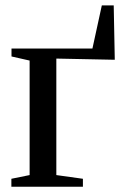

<svg xmlns="http://www.w3.org/2000/svg" viewBox="-20 -706 470 726"><path d="M23 0V-30L92 -44V-477L23.5 -492.5V-522.5H329.5L365 -685.5H410L414 -480L193 -484.5V-44L293.5 -30V0Z"/></svg>

Font: Merriweather 96pt
Style: Regular
Weight: 400
Version: Version 2.100